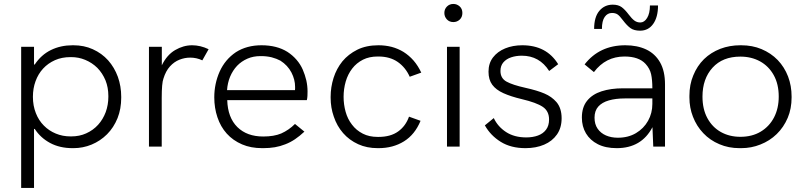

<svg xmlns="http://www.w3.org/2000/svg" viewBox="-20 -724 3988 948"><path d="M148 204H84.5V-493H148V-405.5H151.5Q183.5 -453.5 231.5 -477Q279.5 -500.5 338.5 -500.5H342.5Q395 -500.5 438 -481Q482.5 -461 514 -426Q545 -391 562 -344.5Q578.5 -298 578.5 -246V-241.5Q578.5 -186.5 560.5 -141Q541.5 -94 508.5 -61Q475.5 -28 432 -10Q389.5 7.5 342.5 7.5H338.5Q275 7.5 227.5 -18Q180 -43.5 151.5 -87.5H148ZM332 -50.5Q372.5 -50.5 405.5 -65.5Q440 -81 464.5 -108Q488.5 -134.5 502 -170.5Q515 -206.5 515 -246V-250Q515 -292 501 -327Q486 -363 460.5 -389Q434.5 -414.5 400.5 -428.5Q368 -442 332 -442H328Q285.5 -442 251.5 -427Q217 -411.5 193 -385.5Q168.5 -359 155.5 -323Q142.5 -287.5 142.5 -246Q142.5 -202 157 -165.5Q171 -129.5 196.5 -104Q221.5 -78.5 255.5 -64.5Q289 -50.5 328 -50.5Z M778.5 0H715.5V-493H779V-401.5Q804 -453 844.8 -476.8Q885.5 -500.5 928.5 -500.5Q969.5 -500.5 1010 -481L979 -426Q951 -439.5 919 -439.5Q892 -439.5 866 -429.2Q840 -419 819.2 -396.2Q798.5 -373.5 787 -336Q778.5 -314 778.5 -240.5Z M1279.5 7.5H1275Q1218.5 7.5 1175.5 -11Q1130 -30.5 1099.5 -64.5Q1069 -98.5 1053.5 -145Q1038 -191 1038 -243.5Q1038 -310.5 1064.5 -370.5Q1091.5 -430.5 1145 -466.5Q1198.5 -500.5 1271 -500.5Q1347 -500.5 1399 -468Q1424.5 -451.5 1444 -429Q1463.5 -406.5 1475 -380Q1486 -354.5 1492.5 -327Q1498.5 -299.5 1498.5 -272.5Q1498.5 -261.5 1498 -250.5Q1497.5 -239.5 1495 -229.5H1102Q1104.5 -143.5 1152 -96.5Q1199.5 -50 1279.5 -50Q1333 -50 1368.5 -65Q1406.5 -82 1436.5 -112L1483 -74Q1460 -52.5 1436.5 -36.5Q1413.5 -21 1388.5 -11.5Q1363.5 -1.5 1337 3Q1310.5 7.5 1279.5 7.5ZM1436.5 -279Q1437 -283 1437 -286.5V-295.5Q1437 -331 1419 -366Q1400.5 -401.5 1364.5 -424.5Q1346 -434.5 1321.5 -441Q1296.5 -447 1269.5 -447H1266Q1230.5 -447 1202 -434.5Q1172 -421.5 1150.5 -399Q1129 -376 1116 -345Q1103.5 -314.5 1101 -279Z M1849 7.5H1845Q1791 7.5 1748.5 -12Q1704.5 -32 1674 -67Q1643.5 -102 1628 -148.5Q1612.5 -192.5 1612.5 -241.5V-246Q1612.5 -293.5 1627 -339.5Q1641.5 -385 1670.5 -421Q1700 -456.5 1744 -478.5Q1788.5 -500.5 1848.5 -500.5Q1882.5 -500.5 1914 -492.5Q1945.5 -484 1972.5 -467.5Q1999.5 -450.5 2022 -425Q2044 -399.5 2060 -365.5L2003 -345Q1982.5 -391 1944 -418Q1905 -445 1848.5 -445H1845Q1803.5 -445 1772.5 -429.5Q1740 -413 1719 -385.5Q1697.5 -357.5 1687 -321.5Q1676.5 -285 1676.5 -246Q1676.5 -208 1686.5 -172Q1696.5 -136 1718 -108.5Q1739 -80.5 1771.5 -64Q1802.5 -48 1845 -48H1849Q1908.5 -48 1946 -75Q1983 -101.5 1999.5 -148L2056.5 -127.5Q2028.5 -59.5 1974.5 -26Q1920.5 7.5 1849 7.5Z M2249.5 0H2187V-493H2249.5ZM2218.5 -615Q2198.5 -615 2186.2 -628.5Q2174 -642 2174 -660Q2174 -679 2186.8 -691.8Q2199.5 -704.5 2218.5 -704.5Q2236 -704.5 2249.5 -692.5Q2263 -680.5 2263 -660Q2263 -639.5 2249.8 -627.2Q2236.5 -615 2218.5 -615Z M2574.5 7.5Q2502.5 7.5 2452.2 -23.8Q2402 -55 2374 -105L2418 -141Q2438 -98.5 2478.8 -72Q2519.5 -45.5 2578.5 -45.5Q2610.5 -45.5 2636 -54.8Q2661.5 -64 2676.2 -83.8Q2691 -103.5 2691 -134Q2691 -175.5 2659.8 -196.5Q2628.5 -217.5 2556.5 -234.5Q2502 -247.5 2465.5 -264Q2429 -280.5 2410.5 -305.5Q2392 -330.5 2392 -370Q2392 -411.5 2414.2 -440.5Q2436.5 -469.5 2474.2 -485Q2512 -500.5 2559 -500.5Q2678.5 -500.5 2736 -407L2691.5 -373.5Q2643.5 -449 2556.5 -449Q2528 -449 2504 -441Q2480 -433 2465.5 -416.2Q2451 -399.5 2451 -373.5Q2451 -337.5 2481 -321Q2511 -304.5 2574 -290.5Q2632.5 -277.5 2668.2 -262.2Q2704 -247 2727.5 -220Q2753 -190 2753 -140Q2753 -93 2730 -60Q2707 -27 2666.8 -9.8Q2626.5 7.5 2574.5 7.5Z M3025 7.5Q2970 7.5 2931.8 -12Q2893.5 -31.5 2873.2 -65.5Q2853 -99.5 2853 -143.5Q2853 -194.5 2878.8 -226.5Q2904.5 -258.5 2950.2 -273.2Q2996 -288 3056.5 -288H3201Q3201 -330 3194.8 -357.8Q3188.5 -385.5 3167.5 -408.5Q3134 -445 3063.5 -445Q2970.5 -445 2912.5 -368L2866.5 -406Q2940 -500.5 3067.5 -500.5Q3126.5 -500.5 3170.5 -479.8Q3214.5 -459 3239 -416.2Q3263.5 -373.5 3263.5 -307V0H3205.5L3201.5 -96Q3147.5 7.5 3025 7.5ZM3030.5 -44Q3082 -44 3120.2 -66.8Q3158.5 -89.5 3179.8 -127.5Q3201 -165.5 3201 -211V-238H3065Q3020 -238 2986.2 -228.2Q2952.5 -218.5 2934 -197.8Q2915.5 -177 2915.5 -143Q2915.5 -110.5 2930.8 -88.5Q2946 -66.5 2972 -55.2Q2998 -44 3030.5 -44ZM3140.5 -572.5Q3110 -572.5 3092.5 -585.5Q3075 -598.5 3056.5 -623Q3039 -646.5 3028.5 -653.2Q3018 -660 3001.5 -660Q2979.5 -660 2965.8 -640.5Q2952 -621 2952 -581H2913.5Q2913.5 -640 2939.2 -670.5Q2965 -701 3005.5 -701Q3033 -701 3049.8 -688.5Q3066.5 -676 3084 -652.5Q3099.5 -632 3112.2 -622.5Q3125 -613 3141.5 -613Q3161.5 -613 3175.2 -635.5Q3189 -658 3189 -697H3229Q3229 -639.5 3205.2 -606Q3181.5 -572.5 3140.5 -572.5Z M3639.5 7.5H3631.5Q3577 7.5 3532 -12Q3485.5 -31.5 3452.5 -66.5Q3419.5 -101 3401.5 -147.5Q3384 -192 3384 -243V-251Q3384 -306.5 3403 -351.5Q3422 -398.5 3456 -432Q3490 -465 3536.5 -483Q3582.5 -500.5 3635.5 -500.5H3639.5Q3695 -500.5 3740 -481.5Q3786.5 -462 3820 -427.5Q3853 -393 3871 -346.5Q3888.5 -300.5 3888.5 -247V-243Q3888.5 -187.5 3869.5 -142.5Q3849.5 -95.5 3815 -62Q3780.5 -28.5 3734.5 -10.5Q3690 7.5 3639.5 7.5ZM3635.5 -48.5Q3693.5 -48.5 3736 -74Q3778.5 -99.5 3801.8 -144.2Q3825 -189 3825 -247Q3825 -309 3800.2 -353.2Q3775.5 -397.5 3732.8 -421Q3690 -444.5 3635.5 -444.5Q3548 -444.5 3498.2 -389.8Q3448.5 -335 3448.5 -247Q3448.5 -185 3472.8 -140.5Q3497 -96 3539.2 -72.2Q3581.5 -48.5 3635.5 -48.5Z"/></svg>

Font: Acari Sans Neue
Style: Regular
Weight: 400
Designer: Alfredo Marco Pradil (font), Cristiano Sobral (main changes)
Foundry: Hanken Design Co. (font), Cristiano Sobral (main changes)
Version: Version 2.459;March 19, 2022;FontCreator 14.0.0.2808 64-bit;